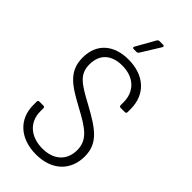

<svg xmlns="http://www.w3.org/2000/svg" viewBox="-277 -962 1036 1036"><g transform="rotate(45 240.5 -444.0)"><path d="M206 -767H228C233 -767 237 -770 240 -774L308 -884C312 -891 309 -896 301 -896H273C268 -896 264 -893 261 -889L199 -779C195 -772 198 -767 206 -767ZM235 8C355 8 429 -63 429 -171C429 -272 362 -316 246 -380C142 -436 95 -464 95 -540C95 -619 145 -661 225 -661C316 -661 370 -606 370 -525V-503C370 -497 374 -493 380 -493H413C419 -493 423 -497 423 -503V-527C423 -636 348 -708 226 -708C115 -708 43 -647 43 -540C43 -433 115 -392 217 -336C324 -279 376 -243 376 -166C376 -89 324 -39 237 -39C145 -39 87 -93 87 -173V-197C87 -203 83 -207 77 -207H46C40 -207 36 -203 36 -197V-170C36 -63 114 8 235 8Z"/></g></svg>

Font: Barlow Semi Condensed Light
Style: Regular
Weight: 300
Width: 4
Designer: Jeremy Tribby
Foundry: Tribby Type
Version: Version 1.422;hotconv 1.0.109;makeotfexe 2.5.65596